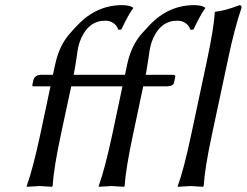

<svg xmlns="http://www.w3.org/2000/svg" viewBox="-20 -718 952 741"><path d="M558.1 -622.1Q630.9 -697.8 728.5 -698.2Q758.8 -697.8 771.5 -689L772 -686Q754.9 -663.6 726.6 -604L715.3 -603Q702.1 -637.2 664.6 -638.2Q601.1 -638.2 570.8 -569.8Q563.5 -552.7 559.6 -535.2Q557.6 -526.9 553.2 -494.6Q546.9 -452.6 544.4 -439L542 -429.2H650.4Q656.7 -427.7 656.7 -422.9L651.4 -397.9Q647.9 -385.7 626 -384.8H532.7L493.7 -200.2Q465.3 -67.4 460.9 0L458.5 2.9Q456.5 2.9 411.1 0L361.3 2.9L360.8 0Q384.3 -64 413.6 -200.2L452.6 -384.8H347.7H326.7H254.9L215.3 -200.2Q187 -67.4 183.1 0L180.2 2.9Q178.2 2.9 132.8 0L83.5 2.9L83 0Q106.4 -64 135.7 -200.2L174.8 -384.8H108.9Q104.5 -384.8 104.5 -388.7Q105 -390.1 105 -391.1L108.9 -409.2Q114.7 -428.2 136.2 -429.2H184.1L192.9 -469.2Q208 -540 248 -586.9Q258.3 -599.1 280.3 -622.1Q353 -697.8 450.2 -698.2Q480.5 -697.8 493.7 -689V-686Q476.6 -663.6 448.2 -604L437 -603Q423.8 -637.2 386.7 -638.2Q323.2 -638.2 293 -569.8Q285.6 -552.7 281.7 -535.2Q279.8 -526.9 275.4 -494.6Q269 -452.6 266.1 -439L264.2 -429.2H354H372.1H462.4L470.7 -469.2Q485.8 -540 525.9 -586.9Q536.6 -599.1 558.1 -622.1ZM718.3 -200.2 778.3 -481.9Q806.2 -613.3 808.6 -669.9L811 -672.9Q846.2 -675.8 905.3 -698.2Q913.1 -696.3 912.1 -688Q884.8 -606.9 862.3 -500L798.3 -200.2Q770 -67.4 766.1 0L763.2 2.9Q761.2 2.9 715.8 0L666.5 2.9L666 0Q689.5 -64 718.3 -200.2Z"/></svg>

Font: Linux Biolinum Capitals O
Style: Italic Samll Caps
Weight: 400
Italic angle: -12°
Designer: Philipp H. Poll
Foundry: Philipp H. Poll
Version: Version 0.6.2